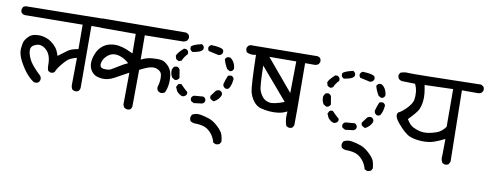

<svg xmlns="http://www.w3.org/2000/svg" viewBox="-59 -844 3175 1249"><g transform="rotate(10 1528.5 -220.0)"><path d="M436.5 -59.6 421.9 -66.4Q413.1 -80.1 413.1 -95.7L415 -275.4Q372.1 -263.7 356.4 -250Q340.8 -236.3 319.3 -210Q297.9 -183.6 288.1 -159.2Q277.3 -149.4 260.7 -151.4L246.1 -159.2Q239.3 -170.9 239.3 -201.7Q239.3 -232.4 231 -255.9Q222.7 -279.3 205.6 -294.9Q188.5 -310.5 169.4 -314.9Q150.4 -319.3 125.5 -306.2Q100.6 -293 105 -261.7Q109.4 -230.5 128.4 -199.2Q147.5 -168 199.2 -119.1Q208 -108.4 206.1 -91.8L199.2 -77.1Q186.5 -67.4 168 -70.3Q144.5 -83 118.2 -113.3Q91.8 -143.6 67.4 -189.5Q43 -235.4 45.9 -271.5Q48.8 -307.6 56.6 -323.7Q64.5 -339.8 81.1 -355.5Q97.7 -371.1 122.1 -375Q146.5 -378.9 168.9 -375Q191.4 -371.1 210 -362.3Q228.5 -353.5 247.1 -335.9Q265.6 -318.4 274.4 -301.3Q283.2 -284.2 288.1 -265.6Q328.1 -295.9 348.6 -310.5Q369.1 -325.2 415 -333L414.1 -494.1L33.2 -490.2Q21.5 -491.2 12.7 -499Q3.9 -508.8 5.9 -525.4L12.7 -541L27.3 -547.9L557.6 -555.7L573.2 -546.9Q583 -536.1 581.1 -519.5L573.2 -504.9Q563.5 -497.1 551.8 -496.1H471.7L472.7 -91.8Q472.7 -77.1 463.9 -66.4Q453.1 -57.6 436.5 -59.6Z M790 -2 775.4 -8.8Q767.6 -18.6 765.6 -30.3L767.6 -239.3Q721.7 -214.8 680.2 -191.4Q638.7 -168 599.6 -170.9Q560.5 -173.8 542 -189.9Q523.4 -206.1 516.1 -227.5Q508.8 -249 512.2 -274.9Q515.6 -300.8 528.3 -328.6Q541 -356.4 563.5 -374.5Q585.9 -392.6 614.3 -398.4Q642.6 -404.3 669.9 -399.9Q697.3 -395.5 720.2 -386.2Q743.2 -377 765.6 -366.2L764.6 -495.1H539.1Q526.4 -496.1 517.6 -503.9Q508.8 -514.6 509.8 -531.2L517.6 -547.9Q531.2 -558.6 549.8 -556.6L1085.9 -560.5L1101.6 -552.7Q1111.3 -542 1109.4 -524.4L1101.6 -509.8Q1090.8 -502 1079.1 -500L824.2 -496.1L825.2 -335.9Q860.4 -354.5 899.9 -357.4Q939.5 -360.4 960 -356.4Q980.5 -352.5 1002.9 -330.6Q1025.4 -308.6 1031.2 -276.9Q1037.1 -245.1 1033.7 -212.4Q1030.3 -179.7 1017.6 -153.3Q1004.9 -143.6 987.3 -145.5L972.7 -153.3Q962.9 -164.1 964.8 -181.6Q970.7 -199.2 973.1 -218.8Q975.6 -238.3 972.7 -259.3Q969.7 -280.3 948.7 -291.5Q927.7 -302.7 904.8 -298.8Q881.8 -294.9 863.8 -286.1Q845.7 -277.3 827.1 -268.6L825.2 -24.4L818.4 -8.8Q807.6 0 790 -2ZM649.4 -242.2Q673.8 -255.9 698.7 -272Q723.6 -288.1 749 -298.8Q723.6 -322.3 694.3 -333Q665 -343.8 641.6 -338.9Q618.2 -334 597.7 -312.5Q577.1 -291 574.2 -263.7Q571.3 -236.3 604 -234.4Q636.7 -232.4 649.4 -242.2Z M1399.4 121.1 1383.8 113.3Q1375 78.1 1352.1 52.7Q1329.1 27.3 1302.7 19.5Q1276.4 11.7 1239.3 11.7Q1226.6 9.8 1215.8 2.9Q1207 -7.8 1209 -24.4L1215.8 -41Q1241.2 -55.7 1272 -50.3Q1302.7 -44.9 1331.5 -34.7Q1360.4 -24.4 1390.6 4.4Q1420.9 33.2 1427.2 54.2Q1433.6 75.2 1435.5 98.6L1427.7 113.3Q1417 122.1 1399.4 121.1ZM1213.9 -117.2 1196.3 -127Q1189.5 -134.8 1191.4 -148.4Q1196.3 -160.2 1208 -165L1268.6 -169.9Q1280.3 -165 1285.2 -153.3V-140.6Q1280.3 -128.9 1268.6 -124ZM1131.8 -148.4Q1110.4 -155.3 1094.7 -174.8L1083 -201.2L1092.8 -219.7Q1100.6 -225.6 1114.3 -224.6Q1135.7 -201.2 1161.1 -179.7V-167Q1156.2 -155.3 1143.6 -150.4ZM1336.9 -151.4 1318.4 -162.1Q1311.5 -169.9 1313.5 -182.6L1341.8 -220.7Q1353.5 -229.5 1368.2 -227.5Q1379.9 -222.7 1384.8 -210.9V-198.2Q1373 -169.9 1344.7 -153.3ZM1067.4 -244.1 1047.9 -255.9Q1033.2 -278.3 1036.1 -308.6L1045.9 -326.2Q1056.6 -333 1069.3 -331.1Q1081.1 -326.2 1085.9 -315.4Q1089.8 -294.9 1094.7 -262.7Q1088.9 -251 1078.1 -246.1ZM1401.4 -246.1Q1389.6 -251 1384.8 -262.7L1382.8 -272.5Q1390.6 -301.8 1402.3 -330.1Q1412.1 -335.9 1425.8 -335Q1437.5 -330.1 1442.4 -318.4Q1439.5 -275.4 1422.9 -251Q1414.1 -244.1 1401.4 -246.1ZM1409.2 -362.3 1390.6 -373Q1373 -400.4 1364.3 -433.6Q1369.1 -445.3 1380.9 -450.2H1396.5Q1411.1 -442.4 1421.9 -423.8Q1432.6 -405.3 1433.6 -380.9Q1428.7 -369.1 1418 -364.3ZM1071.3 -369.1 1052.7 -378.9 1045.9 -400.4Q1051.8 -420.9 1090.8 -455.1H1104.5Q1116.2 -450.2 1121.1 -438.5V-423.8Q1099.6 -402.3 1088.9 -376ZM1148.4 -443.4Q1137.7 -448.2 1131.8 -460V-475.6Q1140.6 -490.2 1199.2 -503.9Q1210.9 -499 1215.8 -487.3V-473.6Q1209 -460 1190.9 -453.6Q1172.9 -447.3 1148.4 -443.4ZM1318.4 -453.1Q1285.2 -460 1252 -467.8Q1244.1 -477.5 1245.1 -492.2Q1251 -503.9 1261.7 -508.8Q1323.2 -506.8 1339.8 -494.1Q1346.7 -485.4 1344.7 -472.7Q1339.8 -460 1328.1 -455.1Z M1849.6 -67.4 1834 -74.2Q1822.3 -103.5 1822.3 -137.7L1824.2 -169.9Q1796.9 -155.3 1768.1 -151.4Q1739.3 -147.5 1708.5 -149.9Q1677.7 -152.3 1650.4 -159.7Q1623 -167 1602.1 -193.4Q1581.1 -219.7 1572.3 -254.4Q1563.5 -289.1 1558.6 -497.1Q1526.4 -488.3 1498 -502Q1489.3 -512.7 1490.2 -530.3L1498 -544.9Q1511.7 -555.7 1531.2 -552.7L1956.1 -557.6L1970.7 -550.8Q1980.5 -540 1978.5 -522.5L1970.7 -507.8Q1960 -500 1948.2 -499H1882.8Q1885.7 -118.2 1883.8 -89.8L1876 -74.2Q1866.2 -65.4 1849.6 -67.4ZM1795.9 -227.5 1617.2 -436.5Q1620.1 -300.8 1627.9 -276.4Q1635.7 -252 1652.3 -231.9Q1668.9 -211.9 1698.2 -206.5Q1727.5 -201.2 1795.9 -227.5ZM1824.2 -500 1646.5 -499 1821.3 -291Z M2399.4 121.1 2383.8 113.3Q2375 78.1 2352.1 52.7Q2329.1 27.3 2302.7 19.5Q2276.4 11.7 2239.3 11.7Q2226.6 9.8 2215.8 2.9Q2207 -7.8 2209 -24.4L2215.8 -41Q2241.2 -55.7 2272 -50.3Q2302.7 -44.9 2331.5 -34.7Q2360.4 -24.4 2390.6 4.4Q2420.9 33.2 2427.2 54.2Q2433.6 75.2 2435.5 98.6L2427.7 113.3Q2417 122.1 2399.4 121.1ZM2213.9 -117.2 2196.3 -127Q2189.5 -134.8 2191.4 -148.4Q2196.3 -160.2 2208 -165L2268.6 -169.9Q2280.3 -165 2285.2 -153.3V-140.6Q2280.3 -128.9 2268.6 -124ZM2131.8 -148.4Q2110.4 -155.3 2094.7 -174.8L2083 -201.2L2092.8 -219.7Q2100.6 -225.6 2114.3 -224.6Q2135.7 -201.2 2161.1 -179.7V-167Q2156.2 -155.3 2143.6 -150.4ZM2336.9 -151.4 2318.4 -162.1Q2311.5 -169.9 2313.5 -182.6L2341.8 -220.7Q2353.5 -229.5 2368.2 -227.5Q2379.9 -222.7 2384.8 -210.9V-198.2Q2373 -169.9 2344.7 -153.3ZM2067.4 -244.1 2047.9 -255.9Q2033.2 -278.3 2036.1 -308.6L2045.9 -326.2Q2056.6 -333 2069.3 -331.1Q2081.1 -326.2 2085.9 -315.4Q2089.8 -294.9 2094.7 -262.7Q2088.9 -251 2078.1 -246.1ZM2401.4 -246.1Q2389.6 -251 2384.8 -262.7L2382.8 -272.5Q2390.6 -301.8 2402.3 -330.1Q2412.1 -335.9 2425.8 -335Q2437.5 -330.1 2442.4 -318.4Q2439.5 -275.4 2422.9 -251Q2414.1 -244.1 2401.4 -246.1ZM2409.2 -362.3 2390.6 -373Q2373 -400.4 2364.3 -433.6Q2369.1 -445.3 2380.9 -450.2H2396.5Q2411.1 -442.4 2421.9 -423.8Q2432.6 -405.3 2433.6 -380.9Q2428.7 -369.1 2418 -364.3ZM2071.3 -369.1 2052.7 -378.9 2045.9 -400.4Q2051.8 -420.9 2090.8 -455.1H2104.5Q2116.2 -450.2 2121.1 -438.5V-423.8Q2099.6 -402.3 2088.9 -376ZM2148.4 -443.4Q2137.7 -448.2 2131.8 -460V-475.6Q2140.6 -490.2 2199.2 -503.9Q2210.9 -499 2215.8 -487.3V-473.6Q2209 -460 2190.9 -453.6Q2172.9 -447.3 2148.4 -443.4ZM2318.4 -453.1Q2285.2 -460 2252 -467.8Q2244.1 -477.5 2245.1 -492.2Q2251 -503.9 2261.7 -508.8Q2323.2 -506.8 2339.8 -494.1Q2346.7 -485.4 2344.7 -472.7Q2339.8 -460 2328.1 -455.1Z M2889.6 -7.8 2875 -14.6Q2861.3 -37.1 2866.2 -65.4L2867.2 -171.9Q2825.2 -150.4 2793 -140.1Q2760.7 -129.9 2716.8 -131.3Q2672.9 -132.8 2638.7 -146Q2604.5 -159.2 2553.7 -219.7Q2514.6 -266.6 2535.2 -288.1Q2561.5 -300.8 2590.3 -332Q2619.1 -363.3 2623.5 -386.2Q2627.9 -409.2 2625.5 -437Q2623 -464.8 2610.4 -491.2L2523.4 -493.2Q2511.7 -495.1 2502.9 -502.9Q2494.1 -512.7 2495.1 -529.3L2502.9 -544.9Q2531.2 -555.7 2554.7 -552.7Q2578.1 -549.8 3034.2 -560.5L3048.8 -552.7Q3058.6 -543 3056.6 -525.4L3048.8 -510.7Q3039.1 -502.9 3026.4 -502H2918L2925.8 -32.2L2917 -14.6Q2906.2 -5.9 2889.6 -7.8ZM2861.3 -251 2860.4 -500 2672.9 -494.1Q2678.7 -465.8 2681.6 -439.9Q2684.6 -414.1 2681.6 -387.2Q2678.7 -360.4 2668.9 -336.4Q2659.2 -312.5 2604.5 -256.8Q2626 -219.7 2651.4 -208Q2676.8 -196.3 2697.8 -191.9Q2718.8 -187.5 2744.1 -190.4Q2769.5 -193.4 2802.7 -204.6Q2835.9 -215.8 2861.3 -251Z"/></g></svg>

Font: JasonHandwriting1
Style: Regular
Weight: 400
Version: Version 1.48.20